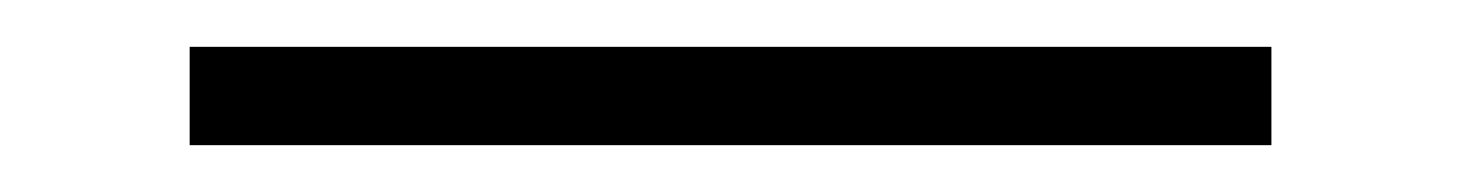

<svg xmlns="http://www.w3.org/2000/svg" viewBox="-20 13 624 82"><path d="M61 75V33H523V75Z"/></svg>

Font: DM Sans 12pt ExtraLight
Style: Regular
Weight: 250
Version: Version 4.004;gftools[0.9.30]